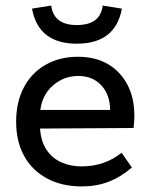

<svg xmlns="http://www.w3.org/2000/svg" viewBox="-20 -654 539 690"><path d="M454 -52Q413 -17 369.5 -0.5Q326 16 274 16Q203 16 149.5 -12.5Q96 -41 67 -93Q38 -145 38 -217Q38 -287 65.5 -339.5Q93 -392 143.5 -421Q194 -450 260 -450Q323 -450 368 -423.5Q413 -397 438 -349.5Q463 -302 463 -237Q463 -227 462 -216Q461 -205 460 -194L124 -192Q127 -145 148 -114.5Q169 -84 202 -70Q235 -56 272 -56Q315 -56 351 -68.5Q387 -81 417 -105ZM376 -259Q375 -314 344 -347.5Q313 -381 261 -381Q210 -381 171 -347.5Q132 -314 125 -259ZM256 -497Q118 -497 95 -623L164 -634Q173 -564 256 -564Q341 -564 349 -634L418 -623Q395 -497 256 -497Z"/></svg>

Font: Podkova Medium
Style: Regular
Weight: 500
Designer: Ilya Yudin
Foundry: Cyreal (www.cyreal.org)
Version: Version 2.103